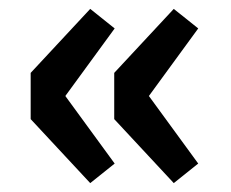

<svg xmlns="http://www.w3.org/2000/svg" viewBox="-20 -468 520 432"><path d="M183 -56 49 -200V-304L183 -448L238 -404L127 -252L238 -100ZM371 -56 237 -200V-304L371 -448L426 -404L315 -252L426 -100Z"/></svg>

Font: Font
Style: ¶
Weight: 700
Designer: Paul D. Hunt
Foundry: Adobe Systems Incorporated
Version: Version 3.000